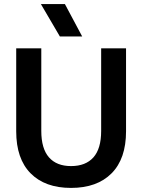

<svg xmlns="http://www.w3.org/2000/svg" viewBox="-20 -919 703 949"><path d="M331.1 9.8Q202.6 9.8 131.3 -62.3Q60.1 -134.3 60.1 -270V-680.2H184.1V-272Q184.1 -184.6 221.9 -141.4Q259.8 -98.1 331.1 -98.1Q403.3 -98.1 441.7 -141.1Q480 -184.1 480 -272V-680.2H603V-270Q603 -134.3 531.5 -62.3Q460 9.8 331.1 9.8ZM182.1 -898.9H300.8L386.2 -738.8H275.9Z"/></svg>

Font: TASA Orbiter Text SemiBold
Style: Regular
Weight: 600
Designer: Weizhong Zhang
Version: Version 1.000;Glyphs 3.1.2 (3151)